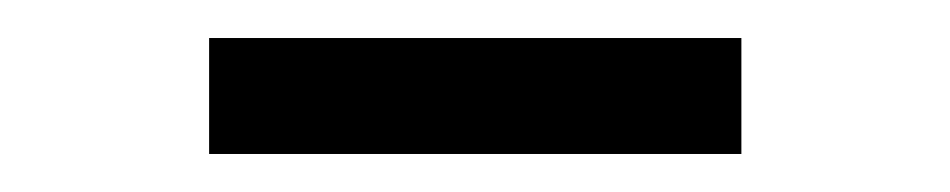

<svg xmlns="http://www.w3.org/2000/svg" viewBox="-20 -741 500 101"><path d="M370 -721V-660H90V-721Z"/></svg>

Font: Merriweather 20pt Light
Style: Regular
Weight: 300
Version: Version 2.100